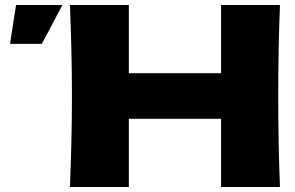

<svg xmlns="http://www.w3.org/2000/svg" viewBox="-20 -746 1177 766"><path d="M1097 -726Q1090 -557 1090 -363Q1090 -169 1097 0H862V-272H494V0H259Q267 -194 267 -363Q267 -532 259 -726H494V-454H862V-726ZM147 -571H20L44 -726H229Z"/></svg>

Font: Mantou Sans
Style: Regular
Weight: 400
Designer: Mant0u / artakana
Foundry: Mant0u / artakana
Version: Version 1.001;October 22, 2023;FontCreator 14.0.0.2901 64-bi